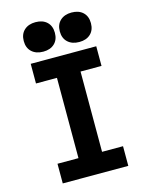

<svg xmlns="http://www.w3.org/2000/svg" viewBox="-139 -1046 877 1132"><g transform="rotate(-15 300.0 -480.0)"><path d="M100 0V-120H228V-610H100V-730H500V-610H372V-120H500V0ZM191 -780Q147 -780 121 -804Q95 -828 95 -870Q95 -912 121 -936Q147 -960 190 -960Q234 -960 259.5 -936Q285 -912 285 -870Q285 -828 259.5 -804Q234 -780 191 -780ZM411 -780Q367 -780 341 -804Q315 -828 315 -870Q315 -912 341 -936Q367 -960 410 -960Q454 -960 479.5 -936Q505 -912 505 -870Q505 -828 479.5 -804Q454 -780 411 -780Z"/></g></svg>

Font: M PLUS Code Latin Expanded
Style: Bold
Weight: 700
Width: 7
Designer: Coji Morishita
Foundry: UNDERFOREST DESIGN
Version: Version 1.002; ttfautohint (v1.8.3)